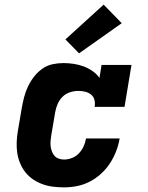

<svg xmlns="http://www.w3.org/2000/svg" viewBox="-20 -800 640 828"><path d="M256 8Q232 8 208 5Q184 2 162.5 -6Q141 -14 122.5 -26.5Q104 -39 90 -56.5Q76 -74 67 -95.5Q58 -117 54.5 -140Q51 -163 52 -187Q53 -211 57 -235L74 -335Q78 -358 84 -381Q90 -404 100.5 -426.5Q111 -449 126.5 -469Q142 -489 162.5 -503.5Q183 -518 206.5 -523Q230 -528 254 -528Q276 -528 298.5 -524.5Q321 -521 341 -513.5Q361 -506 379 -493.5Q397 -481 409 -464L418 -520H547L517 -339H388Q391 -354 387.5 -368.5Q384 -383 373 -392Q362 -401 347.5 -404.5Q333 -408 318 -408Q300 -408 281.5 -402Q263 -396 249.5 -382.5Q236 -369 228.5 -351.5Q221 -334 218 -316L201 -216Q199 -204 198 -192Q197 -180 198.5 -168.5Q200 -157 204 -146.5Q208 -136 215 -128Q222 -120 233 -116Q244 -112 256 -112Q273 -112 290 -118.5Q307 -125 320 -138.5Q333 -152 340.5 -168.5Q348 -185 351 -203H496Q491 -174 480.5 -147Q470 -120 454 -95.5Q438 -71 415.5 -50.5Q393 -30 366.5 -16.5Q340 -3 312 2.5Q284 8 256 8ZM321 -570 262 -630 427 -780 505 -700Z"/></svg>

Font: Iosevka Etoile Heavy Oblique
Style: Regular
Weight: 900
Italic angle: -9°
Designer: Belleve Invis
Foundry: Belleve Invis
Version: Version 15.5.2; ttfautohint (v1.8.4)